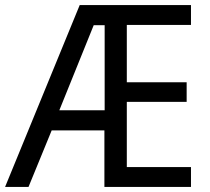

<svg xmlns="http://www.w3.org/2000/svg" viewBox="-21 -734 825 754"><path d="M729 0H389V-222H182L91 0H-1L292 -714H729V-636H477V-411H712V-334H477V-78H729ZM212 -301H390V-635H347Z"/></svg>

Font: Noto Sans Devanagari SemiCondensed
Style: Regular
Weight: 400
Width: 4
Designer: Jelle Bosma - Monotype Design Team
Foundry: Monotype Imaging Inc.
Version: Version 2.006